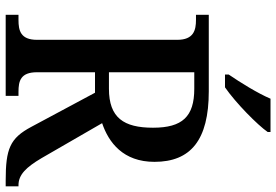

<svg xmlns="http://www.w3.org/2000/svg" viewBox="-168 -803 971 675"><g transform="rotate(90 317.5 -465.5)"><path d="M242 -784V-771H287C341 -808 420 -886 444 -921V-931H327C308 -886 270 -825 242 -784ZM32 0H317V-45H303C265 -45 234 -52 234 -110V-314H306L426 -90C466 -15 503 0 615 0H635V-45H631C594 -45 568 -72 536 -126L413 -339C481 -362 549 -413 549 -523C549 -650 473 -714 301 -714H32V-669H50C86 -669 120 -661 120 -603V-110C120 -52 87 -45 50 -45H32ZM292 -363H234V-663H292C390 -663 429 -621 429 -518C429 -415 394 -363 292 -363Z"/></g></svg>

Font: Noto Serif Bengali SemiCondensed
Style: Regular
Weight: 400
Width: 4
Designer: Juan Bruce, Universal Thirst, Indian Type Foundry and the Monotype Design Team.
Foundry: Monotype Imaging Inc.
Version: Version 2.003